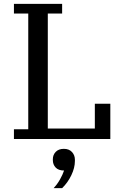

<svg xmlns="http://www.w3.org/2000/svg" viewBox="-20 -718 638 992"><path d="M52 -50H126V-648H52V-698H301V-648H227V-54H470V-182H550V0H52ZM257 254Q276 234 290 209Q304 184 311 163Q282 163 267.5 147.5Q253 132 253 109V105Q253 82 268 66.5Q283 51 310 51Q337 51 352 67.5Q367 84 367 107V114Q367 149 348.5 187.5Q330 226 301 254H257Z"/></svg>

Font: IBM Plex Serif Text
Style: Regular
Weight: 450
Designer: Mike Abbink, Paul van der Laan, Pieter van Rosmalen
Foundry: Bold Monday
Version: Version 3.001